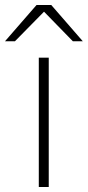

<svg xmlns="http://www.w3.org/2000/svg" viewBox="-94 -752 353 772"><path d="M62 0H102V-520H62ZM-74 -586H-34L83 -705L199 -586H239L112 -732H53Z"/></svg>

Font: Aspekta 150
Style: Regular
Weight: 150
Designer: Ivo Dolenc
Version: Version 2.000